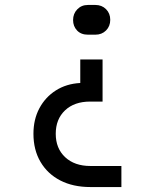

<svg xmlns="http://www.w3.org/2000/svg" viewBox="-20 -575 640 775"><path d="M335 -435Q307 -435 291 -452Q275 -469 275 -494Q275 -520 292 -537.5Q309 -555 335 -555H365Q391 -555 408 -538Q425 -521 425 -495Q425 -469 408 -452Q391 -435 365 -435ZM345 180Q275 180 223.5 153.5Q172 127 143.5 78.5Q115 30 115 -35Q115 -93 139 -138Q163 -183 205.5 -210Q248 -237 304 -240V-335H394V-165H344Q280 -165 242.5 -129.5Q205 -94 205 -35Q205 24 243 59.5Q281 95 345 95H470V180Z"/></svg>

Font: JetBrainsMonoNL NFM
Style: Regular
Weight: 400
Monospace: yes
Designer: Philipp Nurullin, Konstantin Bulenkov
Foundry: JetBrains
Version: Version 2.304; ttfautohint (v1.8.4.7-5d5b);Nerd Fonts 3.3.0